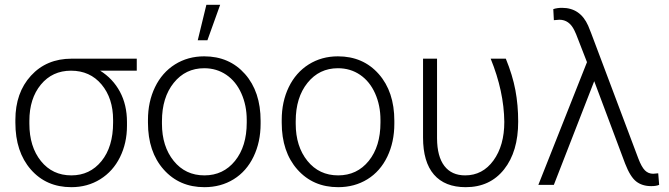

<svg xmlns="http://www.w3.org/2000/svg" viewBox="-20 -774 2801 804"><path d="M552.7 -478H399.4Q452.6 -444.8 482.2 -389.9Q511.7 -335 511.7 -263.2V-247.1Q511.7 -174.8 482.4 -115.7Q453.1 -56.6 399.7 -23.4Q346.2 9.8 278.8 9.8Q173.8 9.8 109.1 -64.2Q44.4 -138.2 44.4 -260.3V-272Q44.4 -385.7 109.6 -457Q174.8 -528.3 279.8 -528.3H552.7ZM103 -255.9Q103 -159.7 151.4 -99.6Q199.7 -39.6 278.8 -39.6Q356.4 -39.6 405 -99.4Q453.6 -159.2 453.6 -260.7V-272Q453.6 -362.3 405.3 -420.2Q356.9 -478 277.3 -478Q199.2 -478 151.1 -419.7Q103 -361.3 103 -268.1Z M599.6 -272Q599.6 -348.1 629.2 -409.2Q658.7 -470.2 712.6 -504.2Q766.6 -538.1 835 -538.1Q940.4 -538.1 1005.9 -464.1Q1071.3 -390.1 1071.3 -268.1V-255.9Q1071.3 -179.2 1041.7 -117.9Q1012.2 -56.6 958.5 -23.4Q904.8 9.8 835.9 9.8Q731 9.8 665.3 -64.2Q599.6 -138.2 599.6 -260.3ZM658.2 -255.9Q658.2 -161.1 707.3 -100.3Q756.3 -39.6 835.9 -39.6Q915 -39.6 964.1 -100.3Q1013.2 -161.1 1013.2 -260.7V-272Q1013.2 -332.5 990.7 -382.8Q968.3 -433.1 927.7 -460.7Q887.2 -488.3 835 -488.3Q756.8 -488.3 707.5 -427Q658.2 -365.7 658.2 -266.6ZM844.2 -753.9H901.9L848.6 -605.5H808.1Z M1159.7 -272Q1159.7 -348.1 1189.2 -409.2Q1218.8 -470.2 1272.7 -504.2Q1326.7 -538.1 1395 -538.1Q1500.5 -538.1 1565.9 -464.1Q1631.3 -390.1 1631.3 -268.1V-255.9Q1631.3 -179.2 1601.8 -117.9Q1572.3 -56.6 1518.6 -23.4Q1464.8 9.8 1396 9.8Q1291 9.8 1225.3 -64.2Q1159.7 -138.2 1159.7 -260.3ZM1218.3 -255.9Q1218.3 -161.1 1267.3 -100.3Q1316.4 -39.6 1396 -39.6Q1475.1 -39.6 1524.2 -100.3Q1573.2 -161.1 1573.2 -260.7V-272Q1573.2 -332.5 1550.8 -382.8Q1528.3 -433.1 1487.8 -460.7Q1447.3 -488.3 1395 -488.3Q1316.9 -488.3 1267.6 -427Q1218.3 -365.7 1218.3 -266.6Z M1810.1 -528.3V-194.8Q1810.5 -118.7 1840.8 -79.1Q1871.1 -39.6 1927.7 -39.6Q2001 -39.6 2046.4 -102.1Q2091.8 -164.6 2091.8 -263.7Q2090.3 -391.6 2034.7 -528.3H2098.1Q2126.5 -459 2138.2 -396.5Q2149.9 -334 2149.9 -264.6Q2149.9 -139.2 2090.8 -64.7Q2031.7 9.8 1930.2 9.8Q1842.8 9.8 1797.1 -43Q1751.5 -95.7 1751.5 -198.2V-528.3Z M2333.5 -741.2Q2409.7 -741.2 2442.9 -666.5L2455.6 -634.8L2652.8 -110.8Q2666.5 -74.7 2680.7 -60.5Q2694.8 -46.4 2715.3 -46.4L2736.3 -48.3L2740.2 0Q2728.5 5.4 2707 5.4Q2668.9 5.4 2644 -14.2Q2619.1 -33.7 2597.7 -88.9L2468.3 -434.1L2299.3 0H2234.4L2438 -513.7L2392.6 -630.4L2385.3 -646.5Q2363.8 -691.4 2322.3 -691.4L2299.3 -689.5L2296.9 -735.8Q2313 -741.2 2333.5 -741.2Z"/></svg>

Font: SteelSelectRoboto
Style: Regular
Weight: 300
Designer: Google
Version: Version 2.137; 2017